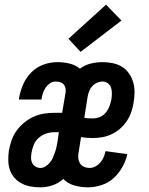

<svg xmlns="http://www.w3.org/2000/svg" viewBox="-20 -794 640 822"><path d="M153 8Q132 8 112 4.5Q92 1 74 -8Q56 -17 42.5 -32Q29 -47 22.5 -66Q16 -85 15.5 -106Q15 -127 18 -149Q22 -171 29.5 -193Q37 -215 51 -234.5Q65 -254 84 -269.5Q103 -285 124.5 -294.5Q146 -304 168.5 -307.5Q191 -311 213 -311H246L261 -399Q262 -409 260 -418Q258 -427 252 -433.5Q246 -440 236.5 -442.5Q227 -445 218 -445Q205 -445 194 -437.5Q183 -430 175.5 -419Q168 -408 164 -396Q160 -384 158 -372V-368H61L62 -376Q67 -405 79.5 -433.5Q92 -462 114.5 -484.5Q137 -507 166.5 -517.5Q196 -528 225 -528Q252 -528 277.5 -522Q303 -516 322 -500Q344 -516 369 -522Q394 -528 419 -528Q441 -528 463 -523.5Q485 -519 502.5 -508Q520 -497 532 -480Q544 -463 550 -442.5Q556 -422 556 -399.5Q556 -377 552 -355Q549 -335 542 -314.5Q535 -294 523 -276Q511 -258 494.5 -243.5Q478 -229 458 -219.5Q438 -210 417.5 -206.5Q397 -203 377 -203Q364 -203 351.5 -204Q339 -205 327 -207L317 -144Q314 -131 315 -118.5Q316 -106 322 -95.5Q328 -85 339.5 -80Q351 -75 364 -75Q376 -75 388.5 -81.5Q401 -88 410 -98.5Q419 -109 424 -121.5Q429 -134 432 -147L525 -134Q519 -106 504 -79Q489 -52 466.5 -31.5Q444 -11 414.5 -1.5Q385 8 357 8Q327 8 298.5 0Q270 -8 251 -28Q230 -9 204.5 -0.5Q179 8 153 8ZM377 -287Q392 -287 407 -293Q422 -299 432.5 -311.5Q443 -324 448.5 -339Q454 -354 457 -369Q459 -381 459 -394Q459 -407 455.5 -418.5Q452 -430 441.5 -437.5Q431 -445 419 -445Q407 -445 395 -439.5Q383 -434 374.5 -424.5Q366 -415 361.5 -403Q357 -391 355 -379L341 -290Q349 -288 358.5 -287.5Q368 -287 377 -287ZM154 -75Q165 -75 175.5 -82Q186 -89 194 -98.5Q202 -108 206.5 -119Q211 -130 215 -141Q219 -152 221.5 -163Q224 -174 226 -186L232 -228H213Q196 -228 178.5 -222.5Q161 -217 146.5 -204.5Q132 -192 125 -175Q118 -158 115 -141Q113 -129 113 -117.5Q113 -106 118 -96Q123 -86 132.5 -80.5Q142 -75 154 -75ZM325 -572 273 -628 434 -774 500 -706Z"/></svg>

Font: Iosevka Semibold Extended
Style: Italic
Weight: 600
Width: 7
Italic angle: -9°
Monospace: yes
Designer: Belleve Invis
Foundry: Belleve Invis
Version: Version 32.5.0; ttfautohint (v1.8.4)